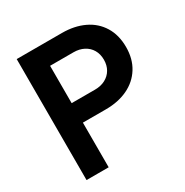

<svg xmlns="http://www.w3.org/2000/svg" viewBox="-170 -884 988 1024"><g transform="rotate(-30 324.0 -372.5)"><path d="M71.5 -745H350Q426.5 -745 485 -717.2Q543.5 -689.5 576.2 -636.4Q609 -583.2 609 -509.5Q609 -436.5 575.9 -383.5Q542.8 -330.5 484.4 -302.8Q426 -275 350 -275H207.8V0H71.5ZM472.8 -509.8Q472.8 -544.5 457.6 -570.4Q442.5 -596.2 415.1 -610.6Q387.8 -625 351.8 -625H207.8V-395H351.8Q387.8 -395 415.1 -409.4Q442.5 -423.8 457.6 -449.6Q472.8 -475.5 472.8 -509.8Z"/></g></svg>

Font: Trafiko Sans Variable
Style: Regular
Weight: 400
Designer: Gumpita Rahayu / Trafiko
Foundry: Tokotype / Trafiko
Version: Version 0.001;FEAKit 1.0